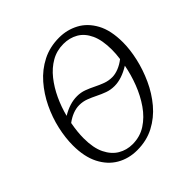

<svg xmlns="http://www.w3.org/2000/svg" viewBox="-191 -881 1047 1047"><g transform="rotate(-45 332.5 -357.0)"><path d="M283 11Q218 11 166 -19Q114 -49 83.5 -108.5Q53 -168 53 -256Q53 -314 67.5 -378.5Q82 -443 111.5 -504.5Q141 -566 184.5 -616Q228 -666 286 -695.5Q344 -725 416 -725Q476 -725 528 -697.5Q580 -670 612 -611.5Q644 -553 644 -460Q644 -405 629.5 -341Q615 -277 586.5 -214.5Q558 -152 515 -101Q472 -50 414 -19.5Q356 11 283 11ZM468 -367Q491 -367 517.5 -377.5Q544 -388 568 -407Q573 -443 573 -474Q573 -548 551.5 -594.5Q530 -641 492.5 -662.5Q455 -684 408 -684Q356 -684 313.5 -659.5Q271 -635 238 -593.5Q205 -552 181 -500.5Q157 -449 143 -394Q173 -412 201.5 -421Q230 -430 259 -430Q288 -430 313.5 -420.5Q339 -411 364 -398.5Q389 -386 414.5 -376.5Q440 -367 468 -367ZM288 -30Q346 -30 391.5 -59.5Q437 -89 471 -138Q505 -187 527.5 -245.5Q550 -304 561 -363Q498 -324 443 -324Q413 -324 387 -333.5Q361 -343 336 -355.5Q311 -368 286 -377.5Q261 -387 233 -387Q208 -387 182.5 -377Q157 -367 133 -349Q122 -291 122 -241Q122 -167 145 -120.5Q168 -74 205.5 -52Q243 -30 288 -30Z"/></g></svg>

Font: Noto Serif SemiCondensed Light
Style: Italic
Weight: 300
Width: 4
Italic angle: -12°
Designer: Monotype Design Team
Foundry: Monotype Imaging Inc.
Version: Version 2.013; ttfautohint (v1.8.4.7-5d5b)